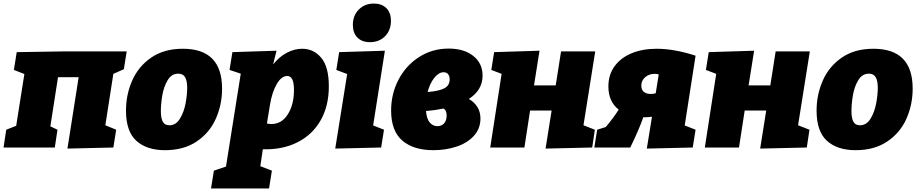

<svg xmlns="http://www.w3.org/2000/svg" viewBox="-36 -829 5161 1079"><path d="M676 -540 660 -440 601 -414 556 -125 617 -100 601 0 343 6 406 -395H290L247 -119L287 -100L272 0H-16L-1 -100L55 -122L101 -413L42 -436L58 -536L314 -540Z M1212 -331Q1212 -241 1177 -162Q1142 -83 1069.5 -34Q997 15 891 15Q788 15 730 -38Q672 -91 672 -207Q672 -297 707 -376.5Q742 -456 814 -505.5Q886 -555 992 -555Q1212 -555 1212 -331ZM868 -205Q868 -166 878.5 -145.5Q889 -125 916 -125Q953 -125 975.5 -162.5Q998 -200 1007 -248.5Q1016 -297 1016 -336Q1016 -374 1004.5 -394.5Q993 -415 966 -415Q928 -415 906 -378Q884 -341 876 -292.5Q868 -244 868 -205Z M1441 10 1427 105 1492 130 1476 230H1150L1166 130L1234 107L1317 -415L1254 -436L1270 -536L1518 -544L1499 -467Q1532 -509 1575 -532Q1618 -555 1662 -555Q1727 -555 1769.5 -504Q1812 -453 1812 -344Q1812 -233 1765.5 -152Q1719 -71 1635 -29Q1551 13 1441 10ZM1481 -239 1464 -135Q1477 -132 1489 -132Q1547 -132 1581.5 -186.5Q1616 -241 1616 -323Q1616 -364 1606.5 -383Q1597 -402 1578 -402Q1546 -402 1519.5 -357Q1493 -312 1481 -239Z M1870 -536 2127 -544 2061 -124 2122 -100 2106 0 1848 6 1915 -413 1854 -436ZM1947 -689Q1947 -742 1980.5 -775.5Q2014 -809 2065 -809Q2109 -809 2135 -783.5Q2161 -758 2161 -712Q2161 -659 2128 -625.5Q2095 -592 2043 -592Q1998 -592 1972.5 -618Q1947 -644 1947 -689Z M2664 -163Q2664 -106 2627 -65.5Q2590 -25 2529.5 -5Q2469 15 2399 15Q2288 15 2225 -39Q2162 -93 2162 -208Q2162 -302 2204 -382Q2246 -462 2320 -509Q2394 -556 2485 -556Q2572 -556 2624 -514.5Q2676 -473 2676 -404Q2676 -323 2599 -273Q2664 -234 2664 -163ZM2367 -312Q2432 -317 2461.5 -333Q2491 -349 2491 -382Q2491 -401 2482.5 -412Q2474 -423 2457 -423Q2430 -423 2405 -392Q2380 -361 2367 -312ZM2474 -180Q2474 -210 2456 -219Q2409 -209 2358 -205Q2362 -160 2379.5 -140Q2397 -120 2422 -120Q2445 -120 2459.5 -135.5Q2474 -151 2474 -180Z M3117 -540H3309L3243 -125L3307 -100L3292 0L3030 6L3064 -208H2943L2911 0H2719L2783 -414L2725 -436L2741 -536L2996 -544L2965 -349H3087Z M3812 -124 3873 -100 3857 0 3599 6 3628 -173Q3607 -170 3586 -170H3579Q3558 -107 3506 0H3304L3320 -100L3368 -115Q3409 -163 3441 -213Q3383 -258 3383 -343Q3383 -409 3418 -457Q3453 -505 3514.5 -530Q3576 -555 3654 -555Q3754 -555 3873 -516ZM3649 -305 3666 -411Q3655 -414 3643 -414Q3611 -414 3589.5 -395Q3568 -376 3568 -348Q3568 -324 3582.5 -312.5Q3597 -301 3621 -301Q3637 -301 3649 -305Z M4323 -540H4515L4449 -125L4513 -100L4498 0L4236 6L4270 -208H4149L4117 0H3925L3989 -414L3931 -436L3947 -536L4202 -544L4171 -349H4293Z M5093 -331Q5093 -241 5058 -162Q5023 -83 4950.5 -34Q4878 15 4772 15Q4669 15 4611 -38Q4553 -91 4553 -207Q4553 -297 4588 -376.5Q4623 -456 4695 -505.5Q4767 -555 4873 -555Q5093 -555 5093 -331ZM4749 -205Q4749 -166 4759.5 -145.5Q4770 -125 4797 -125Q4834 -125 4856.5 -162.5Q4879 -200 4888 -248.5Q4897 -297 4897 -336Q4897 -374 4885.5 -394.5Q4874 -415 4847 -415Q4809 -415 4787 -378Q4765 -341 4757 -292.5Q4749 -244 4749 -205Z"/></svg>

Font: Bitter Pro Black
Style: Italic
Weight: 900
Italic angle: -9°
Designer: Sol Matas, and Bitter project Authors
Foundry: Sol Matas
Version: Version 1.010